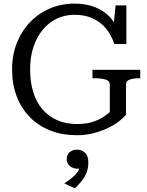

<svg xmlns="http://www.w3.org/2000/svg" viewBox="-20 -740 813 1065"><path d="M679 -270V-104Q664 -85 637.5 -65Q611 -45 574.5 -28Q538 -11 495.5 -0.5Q453 10 406 10Q325 10 259 -16Q193 -42 145.5 -90.5Q98 -139 72.5 -206Q47 -273 47 -355Q47 -435 73.5 -502Q100 -569 147.5 -618Q195 -667 258 -693.5Q321 -720 393 -720Q459 -720 509 -699.5Q559 -679 593 -642Q603 -630 612 -617L621 -710H681V-496H614Q598 -545 568.5 -581Q539 -617 495.5 -637.5Q452 -658 393 -658Q340 -658 295 -636.5Q250 -615 217 -575Q184 -535 165.5 -479.5Q147 -424 147 -355Q147 -285 164.5 -228.5Q182 -172 216 -133Q250 -94 298 -73Q346 -52 407 -52Q459 -52 496 -64.5Q533 -77 556 -93Q579 -109 589 -118V-270Q589 -292 565 -299Q541 -306 504 -306H493V-353H758V-306H754Q722 -306 700.5 -299Q679 -292 679 -270ZM395 305 337 277Q359 263 378.5 247Q398 231 411 213Q417 204 420 196Q417 196 414 196Q385 196 367.5 181Q350 166 350 143Q350 119 366 104.5Q382 90 406 90Q434 90 452 107.5Q470 125 470 160Q470 189 461.5 213.5Q453 238 436 260Q419 282 395 305Z"/></svg>

Font: Roboto Serif 20pt
Style: Regular
Weight: 400
Designer: Greg Gazdowicz
Foundry: Commercial Type
Version: Version 1.008